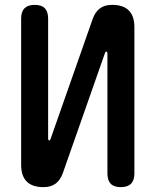

<svg xmlns="http://www.w3.org/2000/svg" viewBox="-20 -760 640 790"><path d="M533 -648V-46Q533 -18 519 -4Q505 10 477 10Q449 10 435.5 -4Q422 -18 422 -46V-542Q420 -548 418 -548Q416 -548 414.5 -546.5Q413 -545 412 -542L239 -49Q229 -20 209.5 -5Q190 10 159 10Q113 10 90 -13Q67 -36 67 -82V-684Q67 -712 81 -726Q95 -740 123 -740Q151 -740 164.5 -726Q178 -712 178 -684V-188Q180 -182 182 -182Q184 -182 185.5 -183.5Q187 -185 188 -188L361 -681Q371 -710 390.5 -725Q410 -740 441 -740Q487 -740 510 -717Q533 -694 533 -648Z"/></svg>

Font: Maple Mono SemiBold
Style: Regular
Weight: 600
Monospace: yes
Designer: subframe7536
Version: Version 7.000